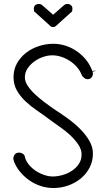

<svg xmlns="http://www.w3.org/2000/svg" viewBox="-20 -947 525 965"><path d="M445 -587 465 -591H445ZM445 -587Q445 -586 445.5 -585.5Q446 -585 446 -584Q446 -582 446.5 -581Q447 -580 447 -578Q447 -566 440 -557.5Q433 -549 419 -549Q411 -549 403.5 -555Q396 -561 391 -569Q383 -591 367.5 -609Q352 -627 331.5 -640.5Q311 -654 288 -661.5Q265 -669 242 -669Q221 -669 197 -661Q173 -653 152.5 -638Q132 -623 118.5 -603Q105 -583 105 -559Q105 -538 118.5 -517Q132 -496 153.5 -475.5Q175 -455 202 -434.5Q229 -414 257 -395Q290 -374 324 -349Q358 -324 385 -296.5Q412 -269 429.5 -238.5Q447 -208 447 -175Q447 -137 430.5 -105Q414 -73 386 -50Q358 -27 322.5 -14.5Q287 -2 248 -2Q215 -2 183.5 -12.5Q152 -23 125.5 -42Q99 -61 78.5 -86.5Q58 -112 48 -142L49 -141Q47 -147 47 -148Q47 -162 54.5 -171Q62 -180 76 -180Q85 -180 93.5 -175Q102 -170 105 -161L104 -162Q109 -140 123.5 -121.5Q138 -103 158 -89.5Q178 -76 201 -68Q224 -60 246 -60Q268 -60 293.5 -67Q319 -74 340.5 -88Q362 -102 376 -122.5Q390 -143 390 -171Q390 -196 373.5 -220.5Q357 -245 333 -267.5Q309 -290 281 -309L232 -344Q202 -367 169.5 -389Q137 -411 110 -436Q83 -461 65.5 -491Q48 -521 48 -559Q48 -598 65.5 -629Q83 -660 111.5 -682Q140 -704 176 -715.5Q212 -727 248 -727Q281 -727 312 -716.5Q343 -706 369.5 -687Q396 -668 415.5 -642.5Q435 -617 445 -587ZM265 -820Q257 -811 247 -811Q236 -811 229 -820L157 -885Q152 -887 151 -892.5Q150 -898 150 -904Q150 -914 157 -920.5Q164 -927 175 -927Q186 -927 192 -921L247 -873L302 -921Q308 -927 319 -927Q330 -927 337 -920.5Q344 -914 344 -904Q344 -898 343 -892.5Q342 -887 337 -885Z"/></svg>

Font: VDS
Style: Thin
Weight: 100
Width: 0
Designer: artmaker
Foundry: artmaker
Version: Version 1.000 2012 initial release